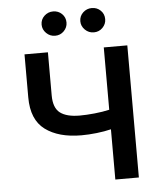

<svg xmlns="http://www.w3.org/2000/svg" viewBox="-62 -1000 871 1053"><g transform="rotate(-5 374.0 -474.0)"><path d="M93.4 -727.3H222.3V-490.1Q222.3 -421.2 258.3 -393.8Q294.4 -366.5 366.1 -366.5Q402.7 -366.5 448.2 -371.1Q493.6 -375.7 529.8 -384.2V-727.3H659.4V0H529.8V-276.6Q494.3 -267.8 450.1 -262.8Q405.9 -257.8 366.1 -257.8Q240.8 -257.8 167.1 -312.5Q93.4 -367.2 93.4 -490.1ZM269.9 -814.3Q241.8 -814.3 221.4 -834.3Q201 -854.4 201 -881.4Q201 -909.8 221.4 -929Q241.8 -948.2 269.9 -948.2Q298.7 -948.2 318.4 -929Q338.1 -909.8 338.1 -881.4Q338.1 -854.4 318.4 -834.3Q298.7 -814.3 269.9 -814.3ZM483 -814.3Q454.9 -814.3 434.5 -834.3Q414.1 -854.4 414.1 -881.4Q414.1 -909.8 434.5 -929Q454.9 -948.2 483 -948.2Q511.7 -948.2 531.4 -929Q551.1 -909.8 551.1 -881.4Q551.1 -854.4 531.4 -834.3Q511.7 -814.3 483 -814.3Z"/></g></svg>

Font: Inter UI Semi Bold
Style: Regular
Weight: 600
Designer: Rasmus Andersson
Foundry: rsms
Version: 3.2;8d6f07862